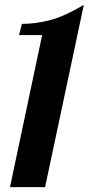

<svg xmlns="http://www.w3.org/2000/svg" viewBox="-20 -768 364 788"><path d="M153 -624 21 0H165L324 -748C270 -716 223.3 -695 184 -685C144.7 -675 106.7 -670 70 -670L58 -624Z"/></svg>

Font: DonutKreme
Style: Regular
Weight: 400
Designer: Impallari Type
Foundry: Impallari Type
Version: Version 2.100